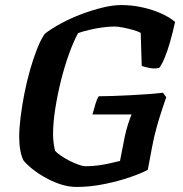

<svg xmlns="http://www.w3.org/2000/svg" viewBox="-20 -740 724 760"><path d="M283 0Q249 0 215 -12Q181 -24 151.5 -41.5Q122 -59 101.5 -76.5Q81 -94 73 -105Q65 -120 60.5 -144.5Q56 -169 56 -198Q56 -232 61.5 -276.5Q67 -321 76.5 -369.5Q86 -418 99 -463.5Q112 -509 127 -547Q142 -585 158 -607Q184 -627 222 -647.5Q260 -668 302.5 -684Q345 -700 386 -710Q427 -720 460 -720Q502 -720 543 -711Q584 -702 618.5 -686.5Q653 -671 673 -653Q664 -612 653.5 -575Q643 -538 631.5 -510.5Q620 -483 610 -471Q589 -467 569 -471.5Q549 -476 541 -479L537 -610Q526 -616 506.5 -621.5Q487 -627 467 -631Q447 -635 433 -635Q413 -635 386.5 -631.5Q360 -628 334.5 -622Q309 -616 289 -609Q271 -576 253 -526Q235 -476 221 -419.5Q207 -363 198.5 -308Q190 -253 190 -209Q190 -191 192.5 -172.5Q195 -154 198 -143Q205 -135 220 -124.5Q235 -114 253.5 -104.5Q272 -95 290 -88.5Q308 -82 321 -82Q346 -82 370.5 -85.5Q395 -89 417 -94Q439 -99 455 -103L474 -200Q480 -227 487 -249Q494 -271 501 -287H346Q352 -309 358 -329Q364 -349 371 -359Q391 -359 424 -360Q457 -361 495 -363Q533 -365 567.5 -367.5Q602 -370 625 -373L638 -355Q632 -338 622 -308Q612 -278 601 -239.5Q590 -201 582 -158L565 -68Q542 -55 496 -39Q450 -23 393.5 -11.5Q337 0 283 0Z"/></svg>

Font: Texturina Medium 12pt
Style: Bold Italic
Weight: 700
Italic angle: -11°
Version: Version 1.002